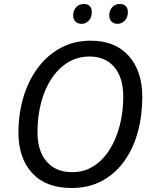

<svg xmlns="http://www.w3.org/2000/svg" viewBox="-20 -928 761 958"><path d="M337 10Q209 10 140.5 -64.5Q72 -139 72 -267Q72 -359 96.5 -442Q121 -525 168 -588.5Q215 -652 282 -688.5Q349 -725 433 -725Q554 -725 622 -649.5Q690 -574 690 -444Q690 -351 667.5 -269Q645 -187 600.5 -124.5Q556 -62 490 -26Q424 10 337 10ZM340 -69Q400 -69 447 -99Q494 -129 527 -181.5Q560 -234 577.5 -302Q595 -370 595 -446Q595 -541 550 -593.5Q505 -646 427 -646Q367 -646 319 -616.5Q271 -587 237 -535.5Q203 -484 185 -415.5Q167 -347 167 -269Q167 -174 213 -121.5Q259 -69 340 -69ZM567 -809Q549 -809 537 -820Q525 -831 525 -851Q525 -874 539 -891Q553 -908 578 -908Q598 -908 608 -897Q618 -886 618 -868Q618 -840 602 -824.5Q586 -809 567 -809ZM388 -809Q369 -809 357 -820Q345 -831 345 -851Q345 -874 359 -891Q373 -908 398 -908Q419 -908 428.5 -897Q438 -886 438 -868Q438 -840 422.5 -824.5Q407 -809 388 -809Z"/></svg>

Font: BC Sans
Style: Italic
Weight: 400
Italic angle: -12°
Designer: Monotype Design Team
Designer: Province of B.C.
Foundry: Monotype Imaging Inc.
Version: Version 2.000;GOOG;noto-source:20170915:90ef993387c0